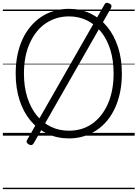

<svg xmlns="http://www.w3.org/2000/svg" viewBox="-20 -952 965 1347"><path d="M464 19Q381 19 312.5 -13.5Q244 -46 194 -106Q144 -166 117 -250Q90 -334 90 -436Q90 -504 102 -564Q114 -624 137 -674.5Q160 -725 193.5 -765Q227 -805 268.5 -833Q310 -861 359.5 -875.5Q409 -890 464 -890Q546 -890 614 -857.5Q682 -825 731.5 -765Q781 -705 808 -621.5Q835 -538 835 -436Q835 -368 823 -308Q811 -248 788 -197Q765 -146 732 -106Q699 -66 657.5 -38.5Q616 -11 567.5 4Q519 19 464 19ZM464 -35Q509 -35 550 -47Q591 -59 626 -83.5Q661 -108 688.5 -142.5Q716 -177 736 -221.5Q756 -266 766.5 -320Q777 -374 777 -436Q777 -529 754 -603Q731 -677 688.5 -729.5Q646 -782 589 -809.5Q532 -837 464 -837Q418 -837 377 -824.5Q336 -812 300.5 -788Q265 -764 237.5 -729.5Q210 -695 189.5 -650.5Q169 -606 158.5 -552Q148 -498 148 -436Q148 -343 171.5 -269Q195 -195 237.5 -142.5Q280 -90 337.5 -62.5Q395 -35 464 -35ZM216 54Q210 63 202.5 65.5Q195 68 182 61Q159 48 170 30L714 -922Q719 -931 728 -932Q737 -933 748 -927Q759 -922 761.5 -914.5Q764 -907 759 -896ZM0 365H925V375H0ZM0 -20H925V0H0ZM0 -505H925V-500H0ZM0 -885H925V-875H0Z"/></svg>

Font: Playwrite GB S Guides
Style: Regular
Weight: 400
Designer: Veronika Burian, José Scaglione
Foundry: TypeTogether
Version: Version 1.003